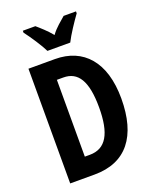

<svg xmlns="http://www.w3.org/2000/svg" viewBox="-168 -1028 904 1123"><g transform="rotate(-20 283.5 -467.0)"><path d="M210 -774H352C372 -815 417 -882 446 -922V-934H369C343 -910 309 -886 281 -847C252 -883 215 -915 193 -934H115V-922C145 -883 192 -812 210 -774ZM521 -365C521 -593 411 -714 235 -714H70V0H222C420 0 521 -131 521 -365ZM381 -360C381 -198 336 -118 235 -118H204V-596H244C335 -596 381 -525 381 -360Z"/></g></svg>

Font: Noto Sans Gurmukhi UI ExtraCondensed
Style: Bold
Weight: 700
Width: 2
Designer: Jelle Bosma - Monotype Design Team
Foundry: Monotype Imaging Inc.
Version: Version 2.004